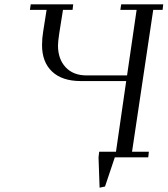

<svg xmlns="http://www.w3.org/2000/svg" viewBox="-20 -722 769 881"><path d="M117.2 -676.8 121.1 -702.1H315.9L313 -676.8H269L252 -569.8Q246.1 -531.2 246.1 -513.2Q246.1 -451.2 281 -413.6Q315.9 -376 377 -376H563L606.9 -676.8H532.2L536.1 -702.1H729L726.1 -676.8H683.1L585.9 -25.9H663.1L660.2 0H506.8L461.9 133.8L437 139.2L432.1 0L435.1 -25.9H512.2L559.1 -350.1H350.1Q265.1 -350.1 219 -393.6Q172.9 -437 172.9 -515.1Q172.9 -546.4 178.2 -578.1L193.8 -676.8Z"/></svg>

Font: Dehuti
Style: Italic
Weight: 400
Version: Version 1.2